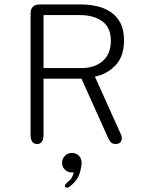

<svg xmlns="http://www.w3.org/2000/svg" viewBox="-20 -639 659 860"><path d="M175 -571.5V-334H344.5Q404.5 -334 440.5 -366Q476.5 -398 476.5 -456.5Q476.5 -515.5 438.2 -543.5Q400 -571.5 337 -571.5ZM117 -36V-578Q117 -619 158.5 -619H343Q380.5 -619 415 -611Q449.5 -603 476.8 -584.5Q504 -566 519.8 -535.2Q535.5 -504.5 535.5 -458.5Q535.5 -386 497 -346Q458.5 -306 405 -296L520.5 -39.5Q523.5 -33.5 524.5 -28.8Q525.5 -24 525.5 -19.5Q525.5 -7 518 -0.5Q510.5 6 498.5 6Q482.5 6 475.5 -2.8Q468.5 -11.5 461 -28.5L345 -286.5H175V-36Q175 6 146 6Q117 6 117 -36ZM302 46Q319.5 46 332.5 57.8Q345.5 69.5 345.5 90Q345.5 109 336.5 138.2Q327.5 167.5 298.5 191.5Q293 196.5 288 199Q283 201.5 279 201.5Q275 201.5 272.8 198.5Q270.5 195.5 270.5 194Q270.5 190 274.5 185Q278.5 180 285.5 174.5Q296 166.5 302 155.5Q308 144.5 310.5 133Q309 133.5 306.2 133.5Q303.5 133.5 302 133.5Q283.5 133.5 270.8 121Q258 108.5 258 90Q258 72 270.8 59Q283.5 46 302 46Z"/></svg>

Font: Sono Monospace Light
Style: Regular
Weight: 300
Version: Version 2.112